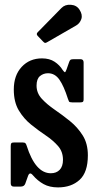

<svg xmlns="http://www.w3.org/2000/svg" viewBox="-20 -781 414 814"><path d="M268 -362Q250.5 -417 231.5 -443.8Q212.5 -470.5 183.5 -470.5Q164 -470.5 149.5 -458.5Q135 -446.5 135 -418Q135 -386.5 157 -362.5Q179 -338.5 211.5 -316.2Q244 -294 276.2 -268Q308.5 -242 330.5 -207.2Q352.5 -172.5 352.5 -122.5Q352.5 -50.5 317.5 -18.5Q282.5 13.5 226 13.5Q190 13.5 164.8 -0.5Q139.5 -14.5 119 -38.5Q106 -54 99 -35.5L87 -2Q82.5 10 68 10H38Q25.5 10 25.5 -4V-161.5Q25.5 -170.5 28 -173.8Q30.5 -177 39.5 -177H76Q85 -177 88 -173.5Q91 -170 93 -163.5Q130 -46.5 195.5 -46.5Q219 -46.5 233 -61Q247 -75.5 247 -103.5Q247 -138 226 -162Q205 -186 173.8 -207Q142.5 -228 111.5 -253Q80.5 -278 59.5 -313.2Q38.5 -348.5 38.5 -401.5Q38.5 -461.5 72 -497.5Q105.5 -533.5 158 -533.5Q190 -533.5 211.5 -519.2Q233 -505 245.5 -484.5Q252 -475.5 254.8 -474.8Q257.5 -474 262 -486.5L273.5 -519Q276 -525.5 279.2 -527.8Q282.5 -530 292 -530H321.5Q334.5 -530 334.5 -516V-360Q334.5 -352 331.8 -349.5Q329 -347 320.5 -347H285.5Q274.5 -347 272.5 -350.8Q270.5 -354.5 268 -362ZM162.5 -605 140 -628.5Q132 -637 140 -644.5L240.5 -747Q255.5 -762.5 280.2 -760.8Q305 -759 317 -740Q331 -718.5 324.8 -700.2Q318.5 -682 303 -673L181.5 -603Q175 -599 171.5 -599Q168 -599 162.5 -605Z"/></svg>

Font: Besley* Condensed Medium
Style: Regular
Weight: 500
Width: 3
Designer: Owen Earl
Foundry: indestructible type*
Version: Version 3.000; ttfautohint (v1.8.3)